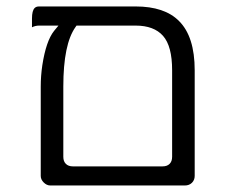

<svg xmlns="http://www.w3.org/2000/svg" viewBox="-20 -587 714 598"><path d="M516.1 -368.2V-98.6Q516.1 -84.5 508.3 -76.7Q500.5 -68.8 486.3 -68.8H207Q192.9 -68.8 185.1 -76.7Q177.2 -84.5 177.2 -98.6V-317.4Q177.2 -449.7 215.3 -502.9L218.3 -507.3H402.3Q459.5 -507.3 487.8 -475.3Q516.1 -443.4 516.1 -368.2ZM79.6 -502Q90.3 -507.3 101.6 -507.3H162.1L148.4 -490.7Q123.5 -459.5 111.8 -383.8Q106.9 -350.6 106.9 -317.4V-39.1Q106.9 -27.8 116.2 -18.6Q125.5 -9.3 136.7 -9.3H555.7Q569.3 -9.3 577.9 -17.8Q586.4 -26.4 586.4 -39.1V-368.2Q586.4 -473.1 537.6 -521.5Q492.7 -566.9 402.3 -566.9H101.6Q92.8 -566.9 87.9 -562Q79.6 -553.7 79.6 -529.3Z"/></svg>

Font: YuPearl-ExtraLight
Style: ExtraLight
Weight: 200
Designer: Max Yao
Foundry: Max-Everyday
Version: Version 1.011; ttfautohint (v1.8.3)